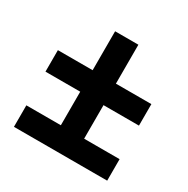

<svg xmlns="http://www.w3.org/2000/svg" viewBox="-116 -747 666 680"><g transform="rotate(30 216.5 -407.0)"><path d="M25.9 -170.9V-258.8H167V-396H24.9V-483.9H167V-643.1H262.2V-483.9H407.2V-396H262.2V-258.8H407.2V-170.9Z"/></g></svg>

Font: Oswald Medium
Style: Regular
Weight: 500
Designer: Vernon Adams
Foundry: Vernon Adams
Version: Version 4.103